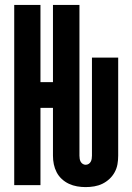

<svg xmlns="http://www.w3.org/2000/svg" viewBox="-20 -755 540 783"><path d="M329 8Q312 8 294.5 5Q277 2 261 -5.5Q245 -13 232 -25Q219 -37 211 -52.5Q203 -68 199.5 -85Q196 -102 196 -120V-315H145V0H38V-735H145V-420H196V-735H304V-120Q304 -114 305 -107.5Q306 -101 309 -95.5Q312 -90 317.5 -86.5Q323 -83 329 -83Q336 -83 341.5 -86.5Q347 -90 350 -95.5Q353 -101 354 -107.5Q355 -114 355 -120V-520H462V-120Q462 -102 459 -85Q456 -68 447.5 -52.5Q439 -37 426 -25Q413 -13 397.5 -5.5Q382 2 364.5 5Q347 8 329 8Z"/></svg>

Font: Iosevka Curly Extrabold
Style: Regular
Weight: 800
Monospace: yes
Designer: Belleve Invis
Foundry: Belleve Invis
Version: Version 22.1.2; ttfautohint (v1.8.4)